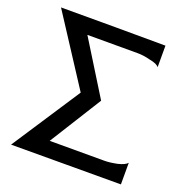

<svg xmlns="http://www.w3.org/2000/svg" viewBox="-127 -815 879 927"><g transform="rotate(20 312.0 -351.5)"><path d="M594 -111V0L30 1L260 -350L30 -704H311Q485 -703 567 -703V-592Q557 -607 518 -614Q484 -623 454 -623H195L366 -347L199 -80H480Q508 -80 546 -88Q583 -97 594 -111Z"/></g></svg>

Font: GFS Complutum
Style: Regular
Weight: 400
Designer: George D. Matthiopoulos
Foundry: George D. Matthiopoulos
Version: Version 1.000